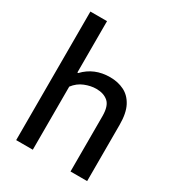

<svg xmlns="http://www.w3.org/2000/svg" viewBox="-190 -927 963 1045"><g transform="rotate(30 291.0 -404.0)"><path d="M70.5 0V-808H175V-485H180.5Q244 -552.5 343 -552.5Q392.5 -552.5 431.8 -533Q471 -513.5 493.8 -470Q516.5 -426.5 516.5 -353.5V0H412V-347.5Q412 -411.5 384 -435.8Q356 -460 309.5 -460Q275 -460 238 -445.2Q201 -430.5 175 -396.5V0Z"/></g></svg>

Font: Encode Sans Md
Style: Regular
Weight: 500
Designer: Multiple Designers
Foundry: Impallari Type
Version: Version 3.002; ttfautohint (v1.8.3) -l 8 -r 50 -G 200 -x 14 